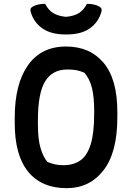

<svg xmlns="http://www.w3.org/2000/svg" viewBox="-20 -963 690 1003"><path d="M325 -720Q450 -720 521.5 -634.5Q593 -549 593 -378V-350Q593 -166 520.5 -73Q448 20 328 20Q198 20 127.5 -65.5Q57 -151 57 -320V-348Q57 -524 126 -622Q195 -720 325 -720ZM178 -313Q178 -236 192 -189Q206 -142 228 -117Q248 -109 267 -104.5Q286 -100 311 -100Q363 -100 399 -124.5Q435 -149 453.5 -208Q472 -267 472 -370V-385Q472 -456 460.5 -503Q449 -550 421 -583Q398 -593 378 -596.5Q358 -600 332 -600Q254 -600 216 -538.5Q178 -477 178 -334ZM434 -943Q475 -943 500 -928Q516 -919 509 -899Q493 -845 448 -814Q403 -783 329 -783H321Q248 -783 202.5 -814Q157 -845 141 -899Q134 -919 150 -928Q175 -943 216 -943Q232 -911 257.5 -895Q283 -879 325 -875Q367 -879 392.5 -895Q418 -911 434 -943Z"/></svg>

Font: Recursive Sn Csl St SmB
Style: Regular
Weight: 600
Version: Version 1.079;hotconv 1.0.112;makeotfexe 2.5.65598; ttfautoh